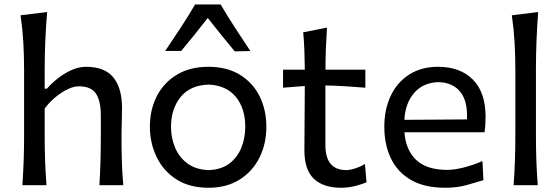

<svg xmlns="http://www.w3.org/2000/svg" viewBox="-20 -844 2551 875"><path d="M82 0Q85.9 -58.1 87.9 -112.3Q89.8 -166.5 89.8 -231.9V-523.9Q89.8 -590.3 86.2 -652.3Q82.5 -714.4 73.7 -774.4L194.8 -789.1Q189.5 -725.1 186.5 -659.7Q183.6 -594.2 183.6 -523.9V-439.9H193.8Q212.9 -462.4 241.7 -485.4Q270.5 -508.3 304.2 -523.9Q337.9 -539.6 372.1 -539.6Q456.5 -539.6 496.3 -491.5Q536.1 -443.4 536.1 -351.1Q536.1 -316.9 534.9 -286.4Q533.7 -255.9 533.7 -231.9Q533.7 -166.5 535.2 -112.3Q536.6 -58.1 542 0H433.1Q436.5 -58.1 438 -111.8Q439.5 -165.5 439.5 -227.5V-317.4Q439.5 -383.8 417.5 -417.2Q395.5 -450.7 338.4 -450.7Q315.9 -450.7 287.6 -437Q259.3 -423.3 231.7 -400.4Q204.1 -377.4 183.6 -349.1V-227.5Q183.6 -165.5 185.5 -111.8Q187.5 -58.1 191.9 0Z M930.7 11.7Q842.8 11.7 783.2 -27.1Q723.6 -65.9 693.4 -129.4Q663.1 -192.9 663.1 -266.1Q663.1 -345.2 695.3 -407Q727.5 -468.8 787.1 -504.2Q846.7 -539.6 929.2 -539.6Q1014.2 -539.6 1073.2 -503.4Q1132.3 -467.3 1163.1 -405.3Q1193.8 -343.3 1193.8 -266.1Q1193.8 -188 1162.1 -125Q1130.4 -62 1071.3 -25.1Q1012.2 11.7 930.7 11.7ZM930.7 -68.8Q987.8 -70.8 1024.7 -98.4Q1061.5 -126 1079.6 -170.2Q1097.7 -214.4 1097.7 -266.1Q1097.7 -351.1 1054.2 -403.1Q1010.7 -455.1 930.7 -458.5Q845.7 -455.6 802.5 -401.1Q759.3 -346.7 759.3 -266.1Q759.3 -215.3 778.1 -170.9Q796.9 -126.5 835 -98.6Q873 -70.8 930.7 -68.8ZM1049.8 -609.9Q1018.6 -647.5 987.5 -685.8Q956.5 -724.1 926.8 -762.2Q869.6 -688 805.7 -611.8H732.9Q769 -665.5 803.7 -718.3Q838.4 -771 869.1 -823.7H985.4Q1016.6 -771 1050.8 -718Q1085 -665 1121.1 -611.3Z M1535.2 11.7Q1453.1 11.7 1410.2 -29.5Q1367.2 -70.8 1367.2 -158.7Q1367.2 -238.8 1368.2 -314Q1369.1 -389.2 1369.1 -452.1L1270 -444.3V-526.4H1369.1Q1368.7 -571.8 1367.2 -612.5Q1365.7 -653.3 1361.8 -696.8L1470.2 -718.3Q1466.8 -665.5 1465.1 -622.3Q1463.4 -579.1 1463.4 -526.4H1645V-444.3Q1600.1 -448.2 1554 -450.9Q1507.8 -453.6 1462.9 -454.6V-182.6Q1462.9 -68.8 1558.6 -68.8Q1574.7 -68.8 1599.1 -76.7Q1623.5 -84.5 1643.1 -96.7L1650.4 -13.2Q1633.3 -5.4 1600.3 3.2Q1567.4 11.7 1535.2 11.7Z M2009.3 11.7Q1914.1 11.7 1852.5 -24.2Q1791 -60.1 1761.2 -122.8Q1731.4 -185.5 1731.4 -266.1Q1731.4 -345.7 1760.7 -407.5Q1790 -469.2 1845 -504.4Q1899.9 -539.6 1976.6 -539.6Q2077.1 -539.6 2135 -481.4Q2192.9 -423.3 2192.9 -312Q2192.9 -272.5 2188 -241.2H1823.2Q1828.6 -161.6 1876.2 -115.7Q1923.8 -69.8 2019 -69.8Q2050.8 -69.8 2094 -80.8Q2137.2 -91.8 2178.7 -109.9L2183.1 -22.9Q2151.9 -13.2 2107.2 -0.7Q2062.5 11.7 2009.3 11.7ZM2107.9 -299.8Q2112.3 -381.3 2078.4 -424.6Q2044.4 -467.8 1978 -469.7Q1908.7 -467.8 1867.9 -421.1Q1827.1 -374.5 1822.8 -297.9Z M2320.8 0Q2324.7 -58.1 2326.7 -112.3Q2328.6 -166.5 2328.6 -231.9V-523.9Q2328.6 -590.3 2325 -652.3Q2321.3 -714.4 2312.5 -774.4L2432.6 -789.1Q2427.7 -725.1 2425 -659.7Q2422.4 -594.2 2422.4 -523.9V-231.9Q2422.4 -166.5 2424.3 -112.3Q2426.3 -58.1 2430.7 0Z"/></svg>

Font: Pinar DS1 Medium
Style: Regular
Weight: 500
Designer: Amin Abedi
Version: Version 3.000